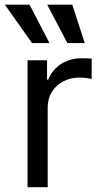

<svg xmlns="http://www.w3.org/2000/svg" viewBox="-48 -782 417 802"><path d="M67 -530.4H148.5V-449.6H154Q163.7 -475.8 184 -496.2Q204.4 -516.6 232.4 -527.6Q260.4 -538.7 291.4 -538.7Q315.6 -538.7 334.9 -537.3V-452.3Q327 -454.1 312.7 -456Q298.3 -457.9 284.5 -457.9Q246.5 -457.9 216.2 -442Q185.8 -426.1 168.5 -397.8Q151.2 -369.5 151.2 -334.3V0H67ZM-27.6 -762.4H75.3L158.8 -602.2H85.6ZM149.2 -762.4H254.1L305.9 -602.2H233.4Z"/></svg>

Font: Pretendard Variable
Style: Regular
Weight: 400
Designer: Base glyphs from Inter by Rasmus Andersson; Hangul glyphs from Noto Sans CJK(Source Han Sans) by Jang Soo-young and Kang
Foundry: Kil Hyung-jin
Version: Version 1.100;FEAKit 1.0